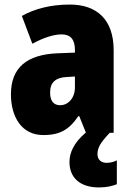

<svg xmlns="http://www.w3.org/2000/svg" viewBox="-20 -583 573 843"><path d="M408 94C408 66 420 44 462 0H479V-363C479 -496 406 -563 287 -563C204 -563 133 -545 76 -513L122 -391C172 -418 216 -432 251 -432C289 -432 309 -410 309 -364V-352L231 -349C99 -343 28 -287 28 -169C28 -70 75 10 170 10C246 10 285 -16 324 -73H328L357 -1C303 44 285 89 285 128C285 198 332 240 415 240C449 240 475 233 493 226V121C482 127 466 132 448 132C423 132 408 117 408 94ZM275 -245 309 -247V-200C309 -153 280 -121 244 -121C216 -121 200 -139 200 -177C200 -220 223 -243 275 -245Z"/></svg>

Font: Noto Sans Khmer Condensed Black
Style: Regular
Weight: 900
Width: 3
Designer: Danh Hong and the Monotype Design Team
Foundry: Monotype Imaging Inc.
Version: Version 2.004